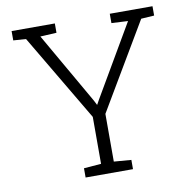

<svg xmlns="http://www.w3.org/2000/svg" viewBox="-80 -790 864 869"><g transform="rotate(-10 352.5 -355.5)"><path d="M244.1 0V-42.5L323.7 -48.8V-264.6L87.4 -664.1L29.3 -668V-710.9H228V-668L153.3 -664.1L341.3 -336.4L352.5 -314.5L353 -315.4L364.7 -336.4L556.2 -664.1L480.5 -668V-710.9H676.8V-668L616.7 -664.1L382.3 -268.1V-48.8L461.9 -42.5V0Z"/></g></svg>

Font: Roboto Slab Light
Style: Regular
Weight: 300
Designer: Google
Version: Version 2.000; ttfautohint (v1.8.1.43-b0c9)